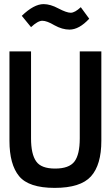

<svg xmlns="http://www.w3.org/2000/svg" viewBox="-20 -905 540 934"><path d="M373 -870 414 -814Q365 -761 318 -761Q283 -761 245 -782Q208 -804 186 -804Q164 -804 131 -773L86 -828Q145 -885 192 -885Q225 -885 264 -864Q304 -843 324 -843Q344 -843 373 -870ZM26 -220V-655H131V-232Q131 -155 156 -120Q180 -85 248 -85Q316 -85 342 -119Q368 -153 368 -232V-655H473V-220Q473 -103 422.5 -47Q372 9 246 9Q120 9 73 -48Q26 -105 26 -220Z"/></svg>

Font: Lekton
Style: Bold
Weight: 700
Designer: Paolo Mazzetti, Luciano Perondi, Raffaele Flato, Elena Papassissa, Emilio Macchia, Michela Povoleri, Tobias Seemiller, R
Version: Version 34.000